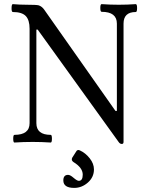

<svg xmlns="http://www.w3.org/2000/svg" viewBox="-20 -686 703 928"><path d="M568.8 9.8Q559.6 9.8 553.2 0L162.1 -543H155.8V-90.8Q155.8 -34.2 225.1 -34.2Q231 -34.2 231 -15.6Q231 2.9 225.1 2.9Q181.6 0 138.2 0Q92.8 0 49.8 2.9Q43.9 2.9 43.9 -15.6Q43.9 -34.2 49.8 -34.2Q123 -34.2 123 -90.8V-546.9Q123 -589.4 104.5 -608.6Q85.9 -627.9 42 -627.9Q35.6 -627.9 35.9 -647Q36.1 -666 42 -666Q74.7 -663.1 108.9 -663.1Q155.8 -663.1 167 -660.2Q183.1 -654.8 193.8 -639.2L538.1 -149.9H544.9V-571.8Q544.9 -628.9 471.2 -628.9Q464.8 -628.9 464.8 -647.5Q464.8 -666 471.2 -666Q511.7 -663.1 554.2 -663.1Q595.7 -663.1 636.2 -666Q642.6 -666 642.6 -647Q642.6 -627.9 636.2 -627.9Q577.1 -627.9 577.1 -571.8V0Q577.1 9.8 568.8 9.8ZM338.9 222.2Q286.1 222.2 286.1 186Q286.1 159.2 309.1 159.2Q319.3 159.2 335 172.9Q352.5 188 360.8 188Q379.9 188 379.9 158.2Q379.9 124.5 335 97.2Q322.8 88.9 329.1 76.2L347.2 47.9Q353.5 34.7 366.2 41Q393.1 53.2 413.6 79.1Q434.1 105 434.1 132.8Q434.1 170.4 404.8 196.3Q375.5 222.2 338.9 222.2Z"/></svg>

Font: Junicode SmCond
Style: Regular
Weight: 400
Width: 4
Designer: Peter S. Baker
Version: Version 2.206